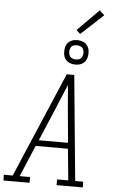

<svg xmlns="http://www.w3.org/2000/svg" viewBox="-88 -1221 759 1268"><g transform="rotate(5 292.0 -587.5)"><path d="M-15 0 -16 -38H43L131 -245L340 -735H390L457 -38H510L511 0H337V-38H411L391 -246H177L89 -38H158V0ZM388 -285 369 -490Q365 -534 361.5 -577.5Q358 -621 354 -665Q336 -621 317.5 -577.5Q299 -534 281 -490L194 -285ZM390 -804Q371 -804 353.5 -811Q336 -818 325 -832.5Q314 -847 311.5 -866Q309 -885 312 -905Q314 -918 320.5 -930.5Q327 -943 339 -951.5Q351 -960 364 -963Q377 -966 391 -966Q410 -966 428 -959Q446 -952 456.5 -937.5Q467 -923 470 -904Q473 -885 469 -865Q467 -852 460.5 -839.5Q454 -827 442 -818.5Q430 -810 417 -807Q404 -804 390 -804ZM391 -838Q399 -838 406.5 -839.5Q414 -841 421 -846Q428 -851 431.5 -858.5Q435 -866 437 -874Q439 -885 437 -896Q435 -907 429 -915.5Q423 -924 412 -928Q401 -932 390 -932Q382 -932 374.5 -930.5Q367 -929 360 -924Q353 -919 349.5 -911.5Q346 -904 344 -896Q343 -885 344.5 -874Q346 -863 352 -854.5Q358 -846 369 -842Q380 -838 391 -838ZM405 -1008 379 -1032 521 -1175 553 -1145Z"/></g></svg>

Font: Iosevka Etoile Extralight
Style: Italic
Weight: 200
Italic angle: -9°
Designer: Belleve Invis
Foundry: Belleve Invis
Version: Version 22.1.2; ttfautohint (v1.8.4)